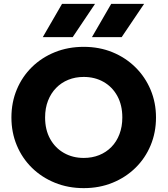

<svg xmlns="http://www.w3.org/2000/svg" viewBox="-20 -957 866 992"><path d="M412.5 15Q332 15 263.8 -12.8Q195.5 -40.5 145 -90Q94.5 -139.5 66.8 -206Q39 -272.5 39 -350Q39 -428 66.8 -494.5Q94.5 -561 145 -610.5Q195.5 -660 263.8 -687.5Q332 -715 412.5 -715Q493.5 -715 561.5 -687Q629.5 -659 680 -609Q730.5 -559 758.2 -492.8Q786 -426.5 786 -350Q786 -272.5 758.2 -206Q730.5 -139.5 680 -90Q629.5 -40.5 561.5 -12.8Q493.5 15 412.5 15ZM412.5 -141Q456 -141 492.2 -155.5Q528.5 -170 555.5 -197.5Q582.5 -225 597.2 -263.8Q612 -302.5 612 -350Q612 -414 586.2 -461Q560.5 -508 515.2 -533.8Q470 -559.5 412.5 -559.5Q369.5 -559.5 333 -544.8Q296.5 -530 269.8 -502.5Q243 -475 228 -436.5Q213 -398 213 -350Q213 -286.5 239 -239.5Q265 -192.5 310.2 -166.8Q355.5 -141 412.5 -141ZM455 -765 554.5 -937H724.5L608.5 -765ZM201 -765 300.5 -937H471L355.5 -765Z"/></svg>

Font: Geologica Cursive
Style: Bold
Weight: 700
Designer: Sindre Bremnes, Frode Helland
Foundry: Monokrom Skriftforlag AS
Version: Version 1.010;gftools[0.9.28]